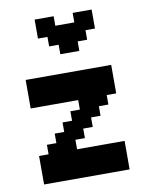

<svg xmlns="http://www.w3.org/2000/svg" viewBox="-75 -684 557 737"><g transform="rotate(-10 203.5 -315.0)"><path d="M148.1 -555.6H111.1V-629.6H185.2V-592.6H259.3V-629.6H333.3V-555.6H296.3V-518.5H259.3V-481.5H185.2V-518.5H148.1ZM37 -111.1H74.1V-148.1H111.1V-185.2H148.1V-222.2H185.2V-259.3H222.2V-296.3H37V-407.4H370.4V-296.3H333.3V-259.3H296.3V-222.2H259.3V-185.2H222.2V-148.1H185.2V-111.1H370.4V0H37Z"/></g></svg>

Font: Jersey 15
Style: Regular
Weight: 400
Designer: Sarah Cadigan-Fried
Version: Version 1.001; ttfautohint (v1.8.4.7-5d5b)